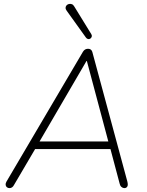

<svg xmlns="http://www.w3.org/2000/svg" viewBox="-20 -962 756 988"><path d="M29 6Q21 6 15.5 1.5Q10 -3 9 -10.5Q8 -18 13 -27L407 -696Q412 -704 418.5 -707.5Q425 -711 433 -711Q450 -711 455 -695L635 -29Q640 -10 635 -2Q630 6 620 6Q612 6 605 0Q598 -6 596 -16L546 -204L570 -195H134L166 -204L52 -10Q48 -2 42 2Q36 6 29 6ZM427 -648H425L180 -228L157 -234H559L539 -228ZM422 -769 323 -907Q317 -915 317.5 -922.5Q318 -930 323 -935Q328 -940 335 -941.5Q342 -943 349.5 -940.5Q357 -938 362 -929L450 -786Q454 -779 452 -773Q450 -767 445 -763.5Q440 -760 433.5 -761Q427 -762 422 -769Z"/></svg>

Font: Nunito Variable Extra Light
Style: Italic
Weight: 200
Italic angle: -9°
Designer: Vernon Adams
Foundry: Vernon Adams
Version: Version 3.602